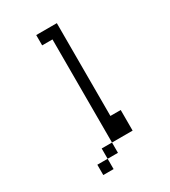

<svg xmlns="http://www.w3.org/2000/svg" viewBox="-197 -786 894 1008"><g transform="rotate(-30 250.0 -282.0)"><path d="M187.5 62.5H125V125H187.5ZM187.5 62.5H250V0H187.5ZM250 0H375Q375 0 375 -125H312.5V-687.5H187.5V-625H250Q250 -625 250 0Z"/></g></svg>

Font: Unifont
Style: Regular
Weight: 500
Version: Version 13.0.05